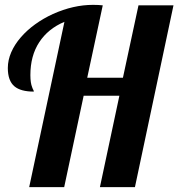

<svg xmlns="http://www.w3.org/2000/svg" viewBox="-20 -770 734 790"><path d="M245.1 -680.2Q177.7 -651.9 141.4 -596.2Q105 -540.5 105 -460.9Q105 -428.7 112.3 -411.1Q114.3 -404.8 117.2 -399.9Q119.1 -396.5 119.1 -393.1Q65.4 -393.1 39.6 -414.6Q12.2 -437.5 12.2 -490.2Q12.2 -522.5 26.1 -554.7Q40 -586.9 65.9 -616.7Q90.8 -645.5 124.5 -669.9Q158.2 -694.3 197.8 -712.4Q281.7 -750 362.8 -750Q385.3 -750 402.8 -748L338.9 -450.2H485.8L549.8 -748H693.8L535.2 0H391.1L471.2 -376H324.2L244.1 0H100.1Z"/></svg>

Font: Pattaya
Style: Regular
Weight: 400
Designer: Pablo Impallari / Thai characters Designed by Thanarat Vachiruckul and Suppakit Chalermlarp
Foundry: Pablo Impallari
Version: Version 2.000